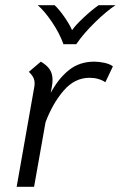

<svg xmlns="http://www.w3.org/2000/svg" viewBox="-20 -718 464 738"><path d="M414 -463 385 -402Q359 -419 324 -419Q267 -419 224.5 -369.5Q182 -320 155 -248L111 0H44L112 -385Q113 -390 113 -398Q113 -410 108 -420Q103 -430 91 -442L137 -481Q161 -467 171.5 -450.5Q182 -434 182 -411Q182 -398 179 -383L175 -361Q205 -417 245.5 -449Q286 -481 342 -481Q361 -481 381.5 -476.5Q402 -472 414 -463ZM125 -698H190Q209 -680 228.5 -651.5Q248 -623 257 -602Q270 -621 301 -650Q332 -679 359 -698H424Q389 -675 345 -632Q301 -589 273 -548H224Q209 -590 180 -633Q151 -676 125 -698Z"/></svg>

Font: KoHo
Style: Italic
Weight: 400
Italic angle: -10°
Designer: Cadson Demak & Katatrad Team
Foundry: Cadson Demak Co.,Ltd.
Version: Version 1.000